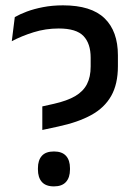

<svg xmlns="http://www.w3.org/2000/svg" viewBox="-20 -670 491 701"><path d="M192.5 -208 134.5 -195.5V-281.5L177 -291Q225.5 -302 254.8 -319.2Q284 -336.5 297.5 -362.8Q311 -389 311 -427V-459.5Q311 -511 284.8 -538.5Q258.5 -566 194.5 -566Q146.5 -566 102.5 -552.2Q58.5 -538.5 23 -519.5L34 -607.5Q52 -618 78 -627.8Q104 -637.5 137.5 -644Q171 -650.5 210 -650.5Q313 -650.5 361.8 -603.2Q410.5 -556 410.5 -468V-428.5Q410.5 -363 386 -319.8Q361.5 -276.5 313.2 -250Q265 -223.5 192.5 -208ZM177 10.5Q147 10.5 132.8 -5.8Q118.5 -22 118.5 -51V-56Q118.5 -85 132.8 -101Q147 -117 177 -117Q206.5 -117 221 -101Q235.5 -85 235.5 -56V-51Q235.5 -22 221 -5.8Q206.5 10.5 177 10.5Z"/></svg>

Font: Anek Kannada Medium Medium
Style: Regular
Weight: 500
Version: Version 1.003